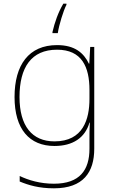

<svg xmlns="http://www.w3.org/2000/svg" viewBox="-20 -849 623 1043"><path d="M341 -823V-829H324C296 -782 277 -727 265 -675V-669H294C300 -712 325 -793 341 -823ZM290 -604C136 -604 59 -496 59 -322C59 -147 140 -56 276 -56C375 -56 442 -100 466 -183H468C466 -144 466 -122 466 -83V-41C466 74 414 149 273 149C198 149 135 130 87 107V137C135 157 192 174 273 174C433 174 492 86 492 -41V-594H470L465 -503H463C435 -561 387 -604 290 -604ZM290 -579C425 -579 466 -485 466 -360V-312C466 -202 432 -81 276 -81C154 -81 86 -165 86 -322C86 -483 150 -579 290 -579Z"/></svg>

Font: Noto Sans Malayalam UI Thin
Style: Regular
Weight: 100
Designer: Jelle Bosma - Monotype Design Team
Foundry: Monotype Imaging Inc.
Version: Version 2.104